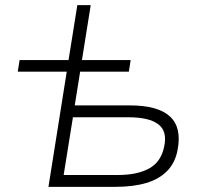

<svg xmlns="http://www.w3.org/2000/svg" viewBox="-20 -725 793 745"><path d="M168 0 239 -447H49L56 -492H246L280 -705H332L298 -492H487L480 -447H291L270 -316H484Q593 -316 639.5 -273Q686 -230 669 -143Q660 -94 629 -62Q598 -30 547.5 -15Q497 0 428 0ZM227 -46H438Q513 -46 559 -71.5Q605 -97 617 -156Q630 -216 594 -243Q558 -270 478 -270H263Z"/></svg>

Font: Nunito Sans 7pt SemiExpanded ExtraLight
Style: Italic
Weight: 250
Width: 6
Italic angle: -9°
Designer: Vernon Adams
Foundry: Vernon Adams
Version: Version 3.101;gftools[0.9.27]